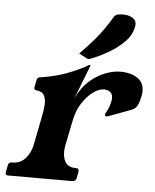

<svg xmlns="http://www.w3.org/2000/svg" viewBox="-77 -722 616 765"><g transform="rotate(5 230.5 -339.5)"><path d="M-16 0Q-29 0 -26 -13L-21 -40Q-19 -53 -6 -53H-4Q29 -53 49.5 -77Q70 -101 76 -136L98 -247Q103 -271 104.5 -293Q106 -315 98 -330.5Q90 -346 66 -348Q56 -349 58 -360L64 -390Q66 -400 79 -401Q144 -411 193 -431Q242 -451 262 -464Q267 -467 270 -467H271Q273 -467 273 -465L220 -329Q242 -375 273 -401.5Q304 -428 335.5 -439.5Q367 -451 393 -451Q442 -451 468.5 -428.5Q495 -406 486 -361Q482 -341 475.5 -326Q469 -311 452 -304L363 -271Q360 -270 358.5 -269.5Q357 -269 354 -269Q346 -269 348 -277Q348 -279 349 -281Q350 -283 351 -285Q359 -298 362.5 -309Q366 -320 368 -329Q373 -353 363 -364Q353 -375 335 -375Q315 -375 291.5 -358Q268 -341 248 -310Q228 -279 220 -235L200 -136Q194 -101 205.5 -77Q217 -53 249 -53H250Q264 -53 262 -40L257 -13Q254 0 240 0ZM224 -509Q259 -545 280 -569.5Q301 -594 316.5 -616.5Q332 -639 349 -667Q354 -675 364.5 -677Q375 -679 384 -679Q409 -679 425 -668Q441 -657 436 -634Q430 -601 403.5 -574Q377 -547 342.5 -527Q308 -507 278 -495Q274 -494 270 -492Q266 -490 262 -490Q259 -490 254 -493Z"/></g></svg>

Font: Young Serif Light
Style: Italic
Weight: 300
Italic angle: -10.979°
Designer: Bastien Sozeau
Foundry: NBR — Bastien Sozeau
Version: Version 5.001